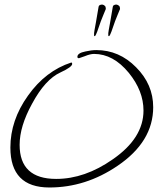

<svg xmlns="http://www.w3.org/2000/svg" viewBox="-20 -793 699 851"><path d="M465 -634Q462 -631 460 -635Q459 -645 462 -660Q465 -675 468 -693L480 -763Q481 -767 483 -769Q497 -778 509 -766L510 -764Q511 -762 511.5 -759Q512 -756 512 -753Q508 -743 501 -726.5Q494 -710 490 -699Q471 -641 465 -634ZM402 -634Q399 -631 397 -635Q396 -645 399 -660Q402 -675 405 -693L417 -763Q418 -767 420 -769Q434 -778 446 -766L447 -764Q448 -762 448.5 -759Q449 -756 449 -753Q445 -743 438 -726.5Q431 -710 427 -699Q408 -641 402 -634ZM199 38Q26 38 26 -139Q26 -260 104 -369Q182 -479 296 -516Q300 -515 300 -510Q300 -496 248 -472Q180 -441 122 -333Q67 -233 67 -151Q67 0 229 0Q356 0 480 -87Q616 -181 616 -303Q616 -390 551 -470Q482 -554 397 -554Q380 -554 356 -544Q332 -535 330 -535Q323 -535 323 -541Q323 -558 359 -565Q385 -571 407 -571Q508 -571 583 -495Q659 -419 659 -318Q659 -165 501 -58Q360 38 199 38Z"/></svg>

Font: Shalimar
Style: Regular
Weight: 400
Designer: Robert E. Leuschke
Foundry: Robert E. Leuschke
Version: Version 1.010; ttfautohint (v1.8.3)